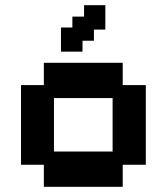

<svg xmlns="http://www.w3.org/2000/svg" viewBox="-20 -709 643 740"><path d="M149 11V-74H61V-381H149V-467H453V-381H542V-74H453V11ZM188 -125H414V-331H188ZM215 -510V-603H259V-645H304V-689H386V-595H342V-552H298V-510Z"/></svg>

Font: Pixelify Sans
Style: Bold
Weight: 700
Designer: Stefie Justprince
Foundry: Typecalism Foundryline
Version: Version 1.000